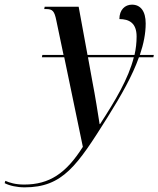

<svg xmlns="http://www.w3.org/2000/svg" viewBox="-167 -565 681 825"><path d="M-61 240C103 240 165 146 295 -61C354 -155 402 -240 430 -319H492L494 -329H434C450 -376 459 -421 459 -464C459 -517 437 -545 400 -545C370 -545 346 -523 346 -483C387 -483 420 -467 420 -408C420 -382 417 -355 411 -329H209L171 -536H25L23 -526H32C59 -526 67 -517 75 -477L106 -329H15L13 -319H109L189 66C117 180 45 228 -63 228C-101 228 -126 220 -144 212L-147 222C-126 233 -94 240 -61 240ZM261 -32C255 -71 241 -159 231 -209L211 -319H408C385 -227 328 -132 263 -32Z"/></svg>

Font: Noto Serif Display Condensed Medium
Style: Italic
Weight: 500
Width: 3
Italic angle: -12°
Designer: Monotype Design Team
Foundry: Monotype Imaging Inc.
Version: Version 2.009